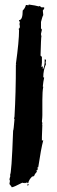

<svg xmlns="http://www.w3.org/2000/svg" viewBox="-20 -752 244 821"><path d="M104.5 -732.4Q133.8 -728.5 145.5 -724.6Q149.4 -726.6 151.4 -726.6Q151.4 -723.6 157.2 -720.7H168.9V-714.8L163.1 -707L165 -687.5Q161.1 -681.6 155.3 -658.2V-630.9L159.2 -625L155.3 -607.4Q155.3 -601.1 157.2 -597.7Q155.3 -592.3 153.3 -513.7Q156.2 -513.7 159.2 -507.8V-484.4L157.2 -464.8L163.1 -468.8V-457Q167.5 -457 170.9 -482.4V-498H172.9Q176.8 -497.6 176.8 -494.1L174.8 -482.4L176.8 -478.5Q165 -452.6 165 -421.9L168.9 -419.9Q165 -403.8 163.1 -382.8Q163.1 -380.9 165 -380.9Q161.1 -361.8 161.1 -324.2V-259.8Q161.1 -249 159.2 -232.4Q161.1 -229.5 161.1 -220.7H159.2Q159.2 -218.8 161.1 -218.8Q159.2 -182.6 159.2 -166V-150.4L163.1 -152.3H165Q155.3 -115.7 143.6 -37.1L139.6 -35.2L141.6 -31.2L139.6 -27.3Q141.6 -27.3 141.6 -25.4Q137.7 -23.4 135.7 -23.4Q137.7 -19.5 137.7 -17.6Q127.9 -6.8 127.9 -3.9Q127.9 -1 120.1 3.9Q120.1 2 118.2 2Q103.5 16.1 100.6 31.2H96.7V27.3Q90.8 29.3 90.8 31.2L86.9 29.3Q85 29.3 85 31.2L75.2 29.3Q37.6 48.8 30.3 48.8Q30.3 46.9 20.5 35.2V33.2L22.5 21.5Q20.5 17.6 20.5 15.6Q20.5 12.2 24.4 0L22.5 -3.9Q29.3 -3.9 36.1 -193.4Q38.1 -193.4 42 -242.2Q42 -244.1 40 -244.1L42 -253.9Q47.9 -353.5 47.9 -476.6H49.8Q49.8 -478.5 47.9 -478.5Q61.5 -576.2 61.5 -623Q59.6 -627 59.6 -628.9Q62.5 -628.9 65.4 -636.7Q63.5 -640.6 63.5 -642.6H65.4L63.5 -646.5V-650.4L65.4 -660.2H61.5V-666Q77.1 -666 77.1 -707Q86.9 -716.3 90.8 -730.5H96.7L100.6 -728.5Q101.1 -732.4 104.5 -732.4ZM102.5 35.2V37.1Q102.5 41 98.6 41H96.7V37.1Q98.6 37.1 102.5 35.2Z"/></svg>

Font: Mister Brush
Style: Regular
Weight: 400
Designer: GGBotNet
Foundry: GGBotNet
Version: 1.00